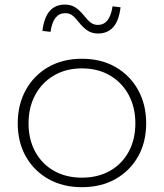

<svg xmlns="http://www.w3.org/2000/svg" viewBox="-20 -788 698 817"><path d="M328.5 8.5Q247.5 8.5 186 -26.2Q124.5 -61 90 -122Q55.5 -183 55.5 -263Q55.5 -343.5 90 -405.5Q124.5 -467.5 185.8 -502.8Q247 -538 328.5 -538Q410 -538 471.5 -502.8Q533 -467.5 567.5 -405.5Q602 -343.5 602 -263Q602 -183 567.5 -122Q533 -61 471.5 -26.2Q410 8.5 328.5 8.5ZM328.5 -32Q396.5 -32 447.8 -61Q499 -90 527.5 -142.2Q556 -194.5 556 -263Q556 -331.5 527.5 -384.2Q499 -437 447.8 -467Q396.5 -497 328.5 -497Q261 -497 209.8 -467Q158.5 -437 130 -384.2Q101.5 -331.5 101.5 -263Q101.5 -194.5 130 -142.2Q158.5 -90 209.8 -61Q261 -32 328.5 -32ZM459 -761 493 -757Q486 -699.5 461.8 -672.5Q437.5 -645.5 397.5 -645.5Q371.5 -645.5 353.5 -657.2Q335.5 -669 316 -692.5Q300 -713.5 287.5 -722.8Q275 -732 257.5 -732Q232.5 -732 216.8 -713Q201 -694 195 -652.5L160.5 -656.5Q167.5 -714 191.5 -741.2Q215.5 -768.5 255.5 -768.5Q282 -768.5 300.2 -756.8Q318.5 -745 338 -721Q354.5 -700 367.2 -691Q380 -682 396.5 -682Q421.5 -682 437 -701Q452.5 -720 459 -761Z"/></svg>

Font: Hepta Slab ExtraLight Light
Style: Regular
Weight: 300
Version: Version 1.100